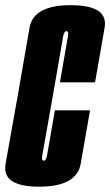

<svg xmlns="http://www.w3.org/2000/svg" viewBox="-48 -700 416 724"><path d="M99 4Q1.5 4 -21.5 -37Q-31.5 -55.5 -27 -82Q-11.5 -168.5 19 -340Q48.5 -511.5 63.5 -596Q78.5 -680.5 218.5 -680.5Q319.5 -680.5 341.5 -638.5Q351 -620.5 346.5 -596Q331.5 -511.5 310.5 -389.5H178Q204.5 -542 208 -562Q211 -578 206 -581.5Q204.5 -582.5 203 -582.5Q193.5 -582.5 190 -562.2Q186.5 -542 151.5 -340Q115 -135.5 111.5 -114.5Q108.5 -98 113.5 -95Q115 -94 117 -94Q126 -94 129.5 -114.8Q133 -135.5 159 -284H291.5Q271.5 -168.5 256.2 -82.2Q241 4 99 4Z"/></svg>

Font: Anybody UltraCondensed Regular
Style: Bold Italic
Weight: 700
Width: 1
Italic angle: -10°
Designer: Tyler Finck
Foundry: Etcetera Type Company
Version: Version 1.010; ttfautohint (v1.8.3) -l 8 -r 50 -G 200 -x 14 